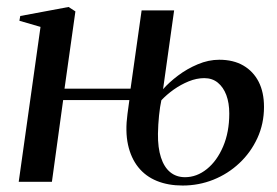

<svg xmlns="http://www.w3.org/2000/svg" viewBox="-20 -534 814 564"><path d="M516.5 11Q474 11 440.8 -2.5Q407.5 -16 386 -43Q364.5 -70 356 -109Q347.5 -148 354.5 -199.5L360 -240H165.5L132.5 0H35L99 -455L37 -473L39.5 -487L181.5 -513.5L201.5 -500.5L169.5 -273.5H363.5L396 -503.5H491.5L459 -272Q476.5 -292 503 -312Q529.5 -332 561 -345.2Q592.5 -358.5 624 -358.5Q665.5 -358.5 694.8 -341.5Q724 -324.5 739.8 -293.8Q755.5 -263 755.5 -220Q755.5 -170.5 736 -128.2Q716.5 -86 683.2 -54.8Q650 -23.5 607 -6.2Q564 11 516.5 11ZM523.5 -13.5Q558 -13.5 587.8 -37.5Q617.5 -61.5 635.5 -103.8Q653.5 -146 653.5 -200.5Q653.5 -231.5 644.8 -254.8Q636 -278 619.8 -291.2Q603.5 -304.5 580 -304.5Q557.5 -304.5 534.2 -295Q511 -285.5 490.2 -270.8Q469.5 -256 454 -239.5Q450 -221.5 447.2 -195Q444.5 -168.5 444 -141Q443.5 -100 452.8 -71.5Q462 -43 480 -28.2Q498 -13.5 523.5 -13.5Z"/></svg>

Font: Merriweather 144pt
Style: Italic
Weight: 400
Italic angle: -7.8°
Version: Version 2.101